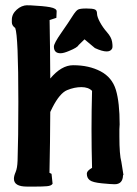

<svg xmlns="http://www.w3.org/2000/svg" viewBox="-20 -688 512 720"><path d="M296.9 -540.5 274.4 -518.6Q270.5 -509.8 239.3 -497.1Q218.8 -488.3 207 -488.3Q182.1 -488.3 182.1 -513.2Q182.1 -525.4 210 -565.2Q237.8 -605 251.2 -626.5Q264.6 -647.9 272.7 -652.1Q280.8 -656.2 303.7 -656.2Q326.7 -656.2 335.2 -652.8Q343.8 -649.4 343.8 -637.5Q343.8 -625.5 354.5 -605.5Q365.2 -585.4 381.3 -567.1Q397.5 -548.8 400.4 -531.2Q401.9 -521.5 401.9 -515.1Q401.9 -508.8 400.4 -505.9Q395 -495.1 379.9 -495.1Q363.3 -495.1 335.9 -507.8ZM325.2 -347.2Q311.5 -361.3 285.2 -361.3Q258.8 -361.3 231.4 -349.9Q204.1 -338.4 176.8 -285.2L168.5 -268.1Q168 -154.3 165.5 -40L173.3 -36.1L177.2 1Q172.9 8.8 155.8 10.3Q138.7 11.7 113 11.7Q87.4 11.7 81.1 11.7Q32.2 11.7 32.2 -17.6Q32.2 -28.3 38.6 -42.7Q44.9 -57.1 45.9 -85.4Q48.8 -171.4 48.8 -305.7Q48.8 -553.2 37.1 -583Q24.4 -592.3 24.4 -604V-613.8Q24.4 -635.3 42.5 -651.6Q60.5 -668 83 -668.5V-668H93.8H94.2Q143.6 -665.5 167.5 -661.1Q193.4 -656.2 192.4 -645L191.4 -621.1Q178.7 -616.7 166 -612.8Q168 -503.4 168.5 -393.6Q210.4 -443.4 253.9 -443.4H254.9Q313.5 -443.4 356.9 -420.7Q400.4 -397.9 414.6 -350.8Q428.7 -303.7 428.7 -221.7L427.7 -203.6V-175.8Q427.7 -107.4 435.1 -81.1L442.9 -32.2L441.4 -30.8Q440.4 2.9 409.7 2.9Q397.5 2.9 362.3 -0.5Q327.1 -3.9 316.4 -12.5Q305.7 -21 305.7 -35.6V-38.1L306.6 -40.5V-42L307.6 -43.5Q310.5 -49.8 325.2 -58.6Q323.2 -130.9 323.2 -202.9Q323.2 -274.9 325.2 -347.2Z"/></svg>

Font: Drukaatie burti
Style: Demi
Weight: 600
Version: Version 0.14